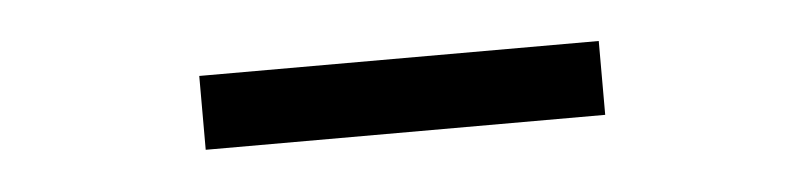

<svg xmlns="http://www.w3.org/2000/svg" viewBox="-23 -718 662 158"><g transform="rotate(-5 308.0 -639.5)"><path d="M143 -609V-670H473V-609Z"/></g></svg>

Font: Overpass Mono Light Light
Style: Regular
Weight: 300
Monospace: yes
Version: Version 4.000